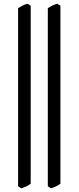

<svg xmlns="http://www.w3.org/2000/svg" viewBox="-20 -777 426 1041"><path d="M146.5 218.8Q137.7 226.6 122.6 233.4Q107.4 240.2 95.2 244.1L78.1 232.9V-732.9Q91.8 -741.2 103.3 -747.1Q114.7 -752.9 128.9 -756.8L146.5 -746.1ZM307.6 218.8Q298.8 226.6 283.7 233.4Q268.6 240.2 256.3 244.1L239.3 232.9V-732.9Q252.9 -741.2 264.4 -747.1Q275.9 -752.9 290 -756.8L307.6 -746.1Z"/></svg>

Font: Gentium Unicode
Style: Regular
Weight: 400
Version: Version 1.009